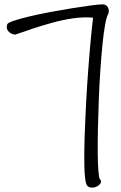

<svg xmlns="http://www.w3.org/2000/svg" viewBox="-20 -840 549 871"><path d="M371.1 -5.9Q364.3 -27.3 362.8 -83.5Q361.3 -139.6 363.8 -213.9Q366.2 -288.1 370.6 -371.6Q375 -455.1 380.9 -531.7Q386.7 -608.4 392.6 -669.4Q398.4 -730.5 402.3 -759.8Q358.4 -763.7 311.5 -756.8Q264.6 -750 218.3 -737.3Q171.9 -724.6 128.4 -710Q85 -695.3 47.9 -682.6Q26.4 -686.5 16.6 -699.7Q6.8 -712.9 12.7 -728.5Q12.7 -735.4 40.5 -745.1Q68.4 -754.9 111.8 -765.1Q155.3 -775.4 207 -785.2Q258.8 -794.9 307.1 -802.7Q355.5 -810.5 393.1 -815.4Q430.7 -820.3 445.3 -820.3Q461.9 -820.3 469.2 -807.1Q476.6 -793.9 471.7 -778.3Q463.9 -766.6 457 -729Q450.2 -691.4 444.8 -637.7Q439.5 -584 435.1 -519Q430.7 -454.1 428.2 -388.2Q425.8 -322.3 424.3 -259.3Q422.9 -196.3 423.3 -146.5Q423.8 -96.7 426.3 -64.9Q428.7 -33.2 432.6 -28.3Q442.4 -17.6 435.5 -7.8Q428.7 2 416.5 7.3Q404.3 12.7 390.1 10.3Q376 7.8 371.1 -5.9Z"/></svg>

Font: Shadows Into Light Two
Style: Regular
Weight: 400
Designer: Kimberly Geswein
Foundry: Kimberly Geswein
Version: Version 1.003 2012